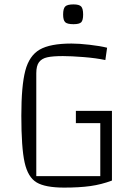

<svg xmlns="http://www.w3.org/2000/svg" viewBox="-20 -838 608 873"><path d="M489 -334V-17Q441 1 391 8Q341 15 272 15Q186 15 146.5 -8.5Q107 -32 92 -99Q77 -166 77 -312Q77 -448 95 -516.5Q113 -585 160.5 -612.5Q208 -640 305 -640Q339 -640 387 -634.5Q435 -629 467 -621L459 -565Q417 -574 360 -578.5Q303 -583 266 -583Q220 -583 195 -577.5Q170 -572 157.5 -555.5Q145 -539 145 -505V-37H436V-278H325V-334ZM267 -772Q267 -799 276.5 -808.5Q286 -818 314 -818Q340 -818 349 -808.5Q358 -799 358 -772Q358 -746 349.5 -737Q341 -728 314 -728Q286 -728 276.5 -737Q267 -746 267 -772Z"/></svg>

Font: Changa ExtraLight
Style: Regular
Weight: 275
Designer: Eduardo Rodriguez Tunni
Foundry: Eduardo Rodriguez Tunni
Version: Version 2.002; ttfautohint (v1.5) -l 8 -r 50 -G 200 -x 14 -H